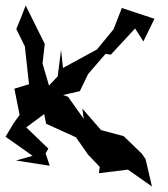

<svg xmlns="http://www.w3.org/2000/svg" viewBox="-32 -638 607 695"><path d="M196 -294 257 -308 287 -370 350 -443 369 -440 457 -535 487 -488 527 -570 409 -609 379 -532 319 -459 196 -392 189 -458 177 -362 120 -301 146 -326 122 -408 130 -479 61 -618C50 -589 39 -561 27 -533L58 -470L73 -333L20 -317L39 -222L18 -193L-12 -143L86 -74L26 -57L148 -38L133 -83L143 -100L63 -177L128 -225L135 -190L243 -141L287 -78L329 -34L326 -11L431 -24L518 37L495 -62L481 -82L416 -145L334 -167L266 -245L271 -208L214 -288Z"/></svg>

Font: Charger Distortion
Style: 2
Weight: 400
Designer: Jasper
Foundry: Cannot Into Space Fonts
Version: Version 0.98